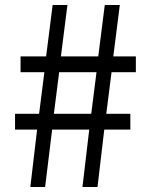

<svg xmlns="http://www.w3.org/2000/svg" viewBox="-20 -746 595 766"><path d="M101 0H160L188 -229H336L309 0H369L396 -229H500V-292H404L425 -458H522V-521H432L458 -726H398L372 -521H223L249 -726H190L164 -521H62V-458H157L136 -292H40V-229H128ZM195 -292 216 -458H365L344 -292Z"/></svg>

Font: Source Han Sans JP
Style: Regular
Weight: 400
Designer: Ryoko NISHIZUKA 西塚涼子 (kana, bopomofo & ideographs); Paul D. Hunt (Latin, Greek & Cyrillic); Sandoll Communications 산돌커뮤니
Foundry: Adobe
Version: Version 2.004;hotconv 1.0.118;makeotfexe 2.5.65603